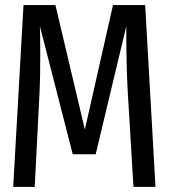

<svg xmlns="http://www.w3.org/2000/svg" viewBox="-20 -726 655 746"><path d="M544.1 -706.2 584.1 0H498.5L476.4 -368.7Q470.8 -467.2 470.8 -595.4V-624.6L351.8 -126.7H262.6L134.9 -624.6Q136.4 -593.8 136.4 -509.2Q136.4 -422.6 133.8 -369.7L114.9 0H31.3L71.3 -706.2H195.4L309.7 -222.6L419 -706.2Z"/></svg>

Font: Fira Code Fixed
Style: Regular
Weight: 400
Monospace: yes
Designer: Carrois Corporate, Edenspiekermann AG, Nikita Prokopov
Foundry: Carrois Corporate, Edenspiekermann AG, Nikita Prokopov
Version: Version 5.002